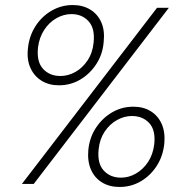

<svg xmlns="http://www.w3.org/2000/svg" viewBox="-20 -731 728 763"><path d="M67 0 604 -700H651L114 0ZM455 12Q415 12 385.5 -6Q356 -24 341.5 -57Q327 -90 331 -135Q336 -185 361.5 -223.5Q387 -262 425.5 -284.5Q464 -307 510 -307Q550 -307 579 -289Q608 -271 622.5 -238.5Q637 -206 633 -161Q628 -111 603 -72Q578 -33 539.5 -10.5Q501 12 455 12ZM214 -392Q175 -392 145.5 -410Q116 -428 101 -461Q86 -494 91 -539Q96 -588 121 -627Q146 -666 185 -688.5Q224 -711 269 -711Q309 -711 338.5 -693Q368 -675 382.5 -642.5Q397 -610 392 -564Q388 -515 362.5 -476Q337 -437 298.5 -414.5Q260 -392 214 -392ZM461 -25Q492 -25 520.5 -41.5Q549 -58 568.5 -87.5Q588 -117 593 -158Q599 -214 573 -242Q547 -270 504 -270Q474 -270 445 -254Q416 -238 396 -208Q376 -178 372 -138Q366 -82 392 -53.5Q418 -25 461 -25ZM220 -429Q251 -429 279.5 -445Q308 -461 328 -491Q348 -521 352 -562Q358 -618 332 -646.5Q306 -675 264 -675Q233 -675 204 -658.5Q175 -642 155.5 -612Q136 -582 131 -542Q125 -486 151 -457.5Q177 -429 220 -429Z"/></svg>

Font: DM Sans 20pt ExtraLight
Style: Italic
Weight: 250
Italic angle: -10°
Version: Version 4.004;gftools[0.9.30]